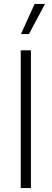

<svg xmlns="http://www.w3.org/2000/svg" viewBox="-20 -961 264 981"><path d="M157 -941H210L128 -787H87ZM138 -704V0H86V-704Z"/></svg>

Font: Prodigy Sans Light
Style: Regular
Weight: 300
Designer: Wei Huang
Foundry: Wei Huang
Version: Version 1.003; ttfautohint (v1.8.3)